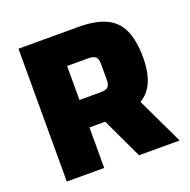

<svg xmlns="http://www.w3.org/2000/svg" viewBox="-114 -737 842 849"><g transform="rotate(-20 307.0 -312.5)"><path d="M235.6 -190.6V0H59.6V-625H340Q420.4 -625 469.8 -602.3Q519.2 -579.7 541.8 -529.9Q564.4 -480.1 564.4 -398.8Q564.4 -291.2 514.1 -240.9Q463.8 -190.6 355 -190.6ZM235.6 -319.8H333.4Q359.5 -319.8 369.5 -328.8Q379.6 -337.8 379.6 -361.8V-437.7Q379.6 -461.7 369.5 -470.7Q359.5 -479.7 333.4 -479.7H235.6ZM443.9 -308.3 590.6 0H399.5L292.9 -226.4Z"/></g></svg>

Font: Changa
Style: Regular
Weight: 400
Designer: Eduardo Rodriguez Tunni
Foundry: Eduardo Rodriguez Tunni
Version: Version 3.003